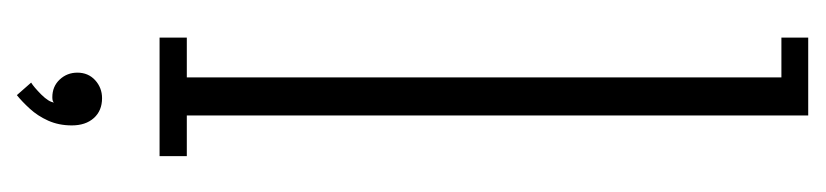

<svg xmlns="http://www.w3.org/2000/svg" viewBox="-386 -404 955 222"><g transform="rotate(90 91.0 -292.5)"><path d="M23 0V-31.5H69V-719H23V-750H113V-31.5H160V0ZM89.5 165 75 148.5Q80 145.5 88.8 136.8Q97.5 128 98 122Q97 124 92 124Q79.5 124 71.5 115.5Q63.5 107 63.5 95Q63.5 82.5 72.2 74.5Q81 66.5 93 66.5Q107.5 66.5 116 76Q124.5 85.5 124.5 101.5Q124.5 116.5 119 128.8Q113.5 141 105.2 150Q97 159 89.5 165Z"/></g></svg>

Font: Imbue Thin 10pt ExtraLight
Style: Regular
Weight: 250
Version: Version 1.102